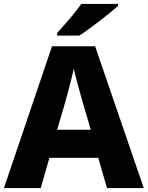

<svg xmlns="http://www.w3.org/2000/svg" viewBox="-20 -951 747 971"><path d="M577 -921V-931H391C360 -886 302 -821 269 -784V-771H381C434 -805 535 -883 577 -921ZM521 0H707L461 -717H243L0 0H186L230 -153H477ZM397 -438 439 -295H269L311 -438C320 -472 344 -559 353 -603C363 -559 387 -473 397 -438Z"/></svg>

Font: Noto Sans Arabic ExtBd
Style: Regular
Weight: 800
Designer: Monotype Design Team, Nadine Chahine, Nizar Qandah and Khaled Hosny
Foundry: Monotype Imaging Inc.
Version: Version 2.012